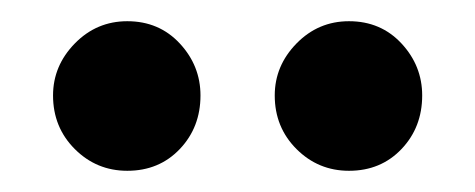

<svg xmlns="http://www.w3.org/2000/svg" viewBox="-20 -710 448 181"><path d="M30 -620Q30 -648 50.5 -669Q71 -690 100 -690Q130 -690 149.5 -669Q169 -648 169 -620Q169 -590 149.5 -569.5Q130 -549 100 -549Q71 -549 50.5 -569.5Q30 -590 30 -620ZM239 -620Q239 -648 259.5 -669Q280 -690 309 -690Q339 -690 358.5 -669Q378 -648 378 -620Q378 -590 358.5 -569.5Q339 -549 309 -549Q280 -549 259.5 -569.5Q239 -590 239 -620Z"/></svg>

Font: Mukta ExtraBold
Style: Regular
Weight: 800
Designer: Girish Dalvi and Yashodeep Gholap
Foundry: Ek Type
Version: Version 2.538;PS 1.002;hotconv 16.6.51;makeotf.lib2.5.65220;